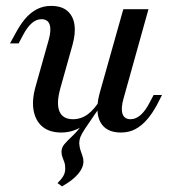

<svg xmlns="http://www.w3.org/2000/svg" viewBox="-20 -447 596 664"><path d="M312.9 -58.9Q287.1 -21.8 274.6 -2.8Q262.1 16.1 258.1 26.6Q254 37.1 254 48.4Q254.8 61.3 258.1 71.8Q261.3 82.3 264.9 91.5Q268.5 100.8 268.5 111.3Q268.5 133.1 250 154.8Q231.5 176.6 194.4 197.6L179 186.3Q193.5 171.8 199.6 160.5Q205.6 149.2 205.6 136.3Q205.6 122.6 202.4 113.7Q199.2 104.8 196 96.4Q192.7 87.9 192.7 78.2Q192.7 63.7 202.4 52Q212.1 40.3 227.8 25.8Q243.5 11.3 262.1 -12.1Q270.2 -22.6 275 -29.4Q279.8 -36.3 285.5 -44Q291.1 -51.6 300 -62.9ZM191.9 11.3Q151.6 11.3 127.4 -8.5Q103.2 -28.2 96.4 -64.1Q89.5 -100 103.2 -148.4L148.4 -308.9Q158.1 -343.5 151.6 -362.1Q145.2 -380.6 123.4 -380.6Q105.6 -380.6 89.9 -366.9Q74.2 -353.2 59.7 -325.8L44.4 -296.8H14.5L33.1 -330.6Q48.4 -359.7 66.1 -381Q83.9 -402.4 106.5 -414.5Q129 -426.6 156.5 -426.6Q192.7 -426.6 212.9 -409.3Q233.1 -391.9 237.5 -361.7Q241.9 -331.5 230.6 -291.1L188.7 -141.9Q174.2 -89.5 185.5 -62.1Q196.8 -34.7 232.3 -34.7Q260.5 -34.7 283.9 -52Q307.3 -69.4 326.6 -102.4L329 -84.7Q303.2 -37.1 268.5 -12.9Q233.9 11.3 191.9 11.3ZM398.4 11.3Q362.9 11.3 342.7 -5.6Q322.6 -22.6 318.1 -53.2Q313.7 -83.9 324.2 -123.4L406.5 -415.3H493.5L407.3 -106.5Q397.6 -72.6 403.6 -53.6Q409.7 -34.7 431.5 -34.7Q449.2 -34.7 465.3 -48.4Q481.5 -62.1 496 -89.5L511.3 -118.5H540.3L522.6 -83.9Q507.3 -55.6 489.1 -34.3Q471 -12.9 448.8 -0.8Q426.6 11.3 398.4 11.3Z"/></svg>

Font: Playfair 5pt SemiExpanded Light Medium
Style: Italic
Weight: 500
Italic angle: -15.6°
Version: Version 2.001;gftools[0.9.30]